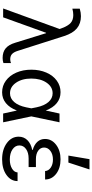

<svg xmlns="http://www.w3.org/2000/svg" viewBox="461 -1328 877 1839"><g transform="rotate(90 899.5 -408.5)"><path d="M61 0 257.8 -541 250 -562Q227.5 -622.6 199.2 -647.2Q170.9 -671.9 124 -671.9Q94.7 -671.9 63 -663.1V-733.9Q101.6 -745.1 134.8 -745.1Q205.1 -745.1 251.7 -706.5Q298.3 -668 325.2 -585L466.8 -141.1Q479 -102.1 497.8 -85Q516.6 -67.9 547.9 -67.9Q567.4 -67.9 584 -75.2V-2.9Q561 4.9 535.2 4.9Q478 4.9 442.9 -24.4Q407.7 -53.7 389.2 -116.2L297.9 -411.1H293.9L146 0Z M862.8 -549.8Q922.9 -549.8 967.5 -513.9Q1012.2 -478 1038.6 -408.2L1067.4 -540H1151.4L1094.7 -270L1151.4 0H1067.4L1038.6 -131.8Q1012.2 -62.5 967.8 -26.4Q923.3 9.8 863.8 9.8Q802.2 9.8 752.7 -26.4Q703.1 -62.5 675.3 -126.5Q647.5 -190.4 647.5 -270Q647.5 -350.1 675.3 -414.1Q703.1 -478 752.4 -513.9Q801.8 -549.8 862.8 -549.8ZM1007.8 -220.2 1017.6 -270 1007.8 -319.8Q992.2 -394 957.3 -434.1Q922.4 -474.1 873.5 -474.1Q812 -474.1 772.2 -416.5Q732.4 -358.9 732.4 -270Q732.4 -181.2 772.2 -123.5Q812 -65.9 873.5 -65.9Q922.4 -65.9 957.3 -106Q992.2 -146 1007.8 -220.2Z M1618.2 -401.9Q1616.7 -434.6 1585.7 -455.8Q1554.7 -477.1 1508.3 -477.1Q1458 -477.1 1425.5 -452.9Q1393.1 -428.7 1393.1 -392.1Q1393.1 -357.4 1423.6 -335.7Q1454.1 -314 1503.4 -314H1580.1V-244.1H1498Q1442.4 -244.1 1407.7 -219.5Q1373 -194.8 1373 -155.8Q1373 -115.7 1410.6 -89.8Q1448.2 -64 1507.3 -64Q1559.6 -64 1594.7 -85Q1629.9 -106 1631.3 -138.2H1714.4Q1714.4 -73.7 1655.8 -32Q1597.2 9.8 1506.3 9.8Q1412.1 9.8 1350.6 -35.2Q1289.1 -80.1 1289.1 -148.9Q1289.1 -198.2 1322.3 -232.2Q1355.5 -266.1 1416 -278.8V-283.2Q1364.7 -298.3 1337.9 -328.4Q1311 -358.4 1311 -400.9Q1311 -464.8 1366.5 -507.3Q1421.9 -549.8 1506.3 -549.8Q1590.3 -549.8 1644.8 -508.1Q1699.2 -466.3 1699.2 -401.9ZM1603 -827.1 1537.1 -625H1470.2L1504.4 -827.1Z"/></g></svg>

Font: CommitMono
Style: Regular
Weight: 400
Monospace: yes
Designer: Eigil Nikolajsen
Foundry: Eigil Nikolajsen
Version: Version 1.143